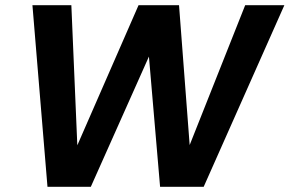

<svg xmlns="http://www.w3.org/2000/svg" viewBox="-20 -720 1116 740"><path d="M163 0 105 -700H255L278 -160L514 -700H670L711 -161L925 -700H1076L765 0H597L554 -502L330 0Z"/></svg>

Font: DM Sans 16pt ExtraBold
Style: Italic
Weight: 800
Italic angle: -10°
Version: Version 4.004;gftools[0.9.30]